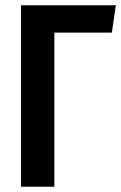

<svg xmlns="http://www.w3.org/2000/svg" viewBox="-20 -711 462 731"><path d="M406 -587H187V0H60V-691H421Z"/></svg>

Font: Fira Sans Compressed Medium
Style: Regular
Weight: 500
Width: 1
Designer: bBox Type GmbH & Carrois Corporate GbR & Edenspiekermann AG
Foundry: bBox Type GmbH & Carrois Corporate GbR & Edenspiekermann AG
Version: Version 4.301